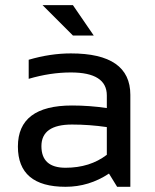

<svg xmlns="http://www.w3.org/2000/svg" viewBox="-20 -718 594 738"><path d="M48.8 -154.8Q48.8 -312.5 256.8 -312.5Q323.7 -312.5 390.6 -302.7V-351.1Q390.6 -439.5 252.4 -439.5Q173.3 -439.5 90.3 -415V-488.3Q173.3 -512.7 252.4 -512.7Q481 -512.7 481 -353.5V0H430.2L398.9 -50.8Q322.3 0 231.9 0Q48.8 0 48.8 -154.8ZM256.8 -239.3Q139.2 -239.3 139.2 -156.2Q139.2 -73.2 231.9 -73.2Q325.7 -73.2 390.6 -123V-229.5Q323.7 -239.3 256.8 -239.3ZM340.3 -581.5H260.3L143.6 -698.2H260.3Z"/></svg>

Font: Voltera
Style: Regular
Weight: 400
Designer: Bernd Montag
Version: Version 1.301